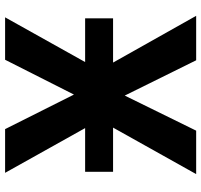

<svg xmlns="http://www.w3.org/2000/svg" viewBox="-38 -734 774 738"><g transform="rotate(-90 349.0 -365.0)"><path d="M57.6 -317.4V-424.8H225.6L53.7 -732.4H221.7L354.5 -467.8L488.3 -732.4H651.4L479.5 -424.8H647.5V-317.4H477.5L657.2 2H486.3L350.6 -272.5L215.8 2H48.8L227.5 -317.4Z"/></g></svg>

Font: Gen Shin Gothic Bold
Style: Bold
Weight: 700
Designer: [Source Han Sans]
Ryoko NISHIZUKA  (kana & ideographs); Paul D. Hunt (Latin, Greek & Cyrillic); Wenlong ZHANG  (bopomofo
Version: Version 1.002.20150607